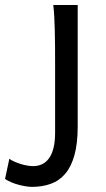

<svg xmlns="http://www.w3.org/2000/svg" viewBox="-113 -518 423 768"><path d="M197.8 -12.2Q197.8 56.2 184.8 102.5Q171.9 148.9 147.9 177Q124 205.1 90.1 217.3Q56.2 229.5 14.6 229.5Q4.4 229.5 -9.5 227.3Q-23.4 225.1 -38.3 221.2Q-53.2 217.3 -67.6 211.2Q-82 205.1 -92.8 197.8L-75.7 117.2Q-67.9 123 -55.7 128.4Q-43.5 133.8 -30.3 137.9Q-17.1 142.1 -3.9 144.3Q9.3 146.5 19.5 146.5Q39.1 146.5 55.2 138.9Q71.3 131.3 83 115.2Q94.7 99.1 101.1 73.7Q107.4 48.3 107.4 12.2V-258.8Q107.4 -294.4 107.2 -329.1Q106.9 -363.8 106.2 -394.8Q105.5 -425.8 104 -452.4Q102.5 -479 100.1 -498H197.8Z"/></svg>

Font: Andika FrenchTight
Style: Regular
Weight: 400
Designer: Victor Gaultney, Annie Olsen, Julie Remington, Don Collingsworth, Eric Hays, Becca Hirsbrunner
Foundry: SIL International
Version: Version 5.000 ; Dig1 Dig4Opn Dig7 LnSpcTght